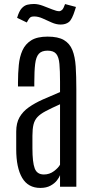

<svg xmlns="http://www.w3.org/2000/svg" viewBox="-20 -922 460 948"><path d="M179.2 5.9Q118.7 5.9 89.4 -43.9Q60.1 -93.8 60.1 -185.1V-272.5Q60.1 -314.5 76.4 -343Q92.8 -371.6 122.3 -392.3Q151.9 -413.1 191.2 -430.7Q230.5 -448.2 276.4 -467.3V-519Q276.4 -572.8 273.4 -606.4Q270.5 -640.1 257.6 -656Q244.6 -671.9 214.8 -671.9Q185.5 -671.9 171.6 -656.2Q157.7 -640.6 153.6 -606.2Q149.4 -571.8 149.4 -515.1V-495.1H68.8V-515.1Q68.8 -560.1 72.8 -600.8Q76.7 -641.6 90.8 -673.1Q105 -704.6 134.3 -722.9Q163.6 -741.2 215.3 -741.2Q266.6 -741.2 295.4 -724.4Q324.2 -707.5 337.4 -674.8Q350.6 -642.1 353.8 -593.8Q356.9 -545.4 356.9 -482.4V0H276.4V-57.1Q272.9 -46.9 261.5 -31.7Q250 -16.6 229.5 -5.4Q209 5.9 179.2 5.9ZM196.8 -60.5Q224.6 -60.5 246.6 -77.1Q268.6 -93.8 276.4 -108.9V-407.2Q232.9 -387.7 206.1 -373.5Q179.2 -359.4 165 -344.2Q150.9 -329.1 145.5 -307.4Q140.1 -285.6 140.1 -251.5V-190.4Q140.1 -120.6 151.4 -90.6Q162.6 -60.5 196.8 -60.5ZM279.3 -800.8Q257.8 -800.8 235.4 -810.8Q212.9 -820.8 190.9 -830.8Q168.9 -840.8 148.4 -840.8Q140.6 -840.8 137.2 -839.8Q129.4 -837.9 124.3 -830.8Q119.1 -823.7 112.3 -811L64.5 -834Q74.2 -867.2 87.4 -881.3Q100.6 -895.5 116.2 -898.9Q131.8 -902.3 147.9 -902.3Q168 -902.3 192.1 -893.3Q216.3 -884.3 238 -875.5Q259.8 -866.7 272 -866.7H273.9Q280.8 -867.7 287.1 -873.8Q293.5 -879.9 301.3 -901.9L355 -887.7L350.6 -873.5Q335.9 -825.7 320.1 -813.2Q304.2 -800.8 279.3 -800.8Z"/></svg>

Font: Antonio ExtraLight
Style: Regular
Weight: 250
Designer: Vernon Adams
Foundry: Vernon Adams
Version: Version 1.002